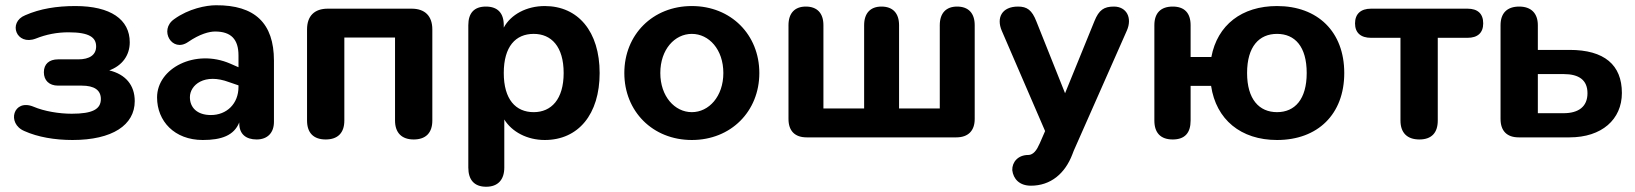

<svg xmlns="http://www.w3.org/2000/svg" viewBox="-20 -523 6224 731"><path d="M256 10C408 10 493 -47 493 -138C493 -199 458 -240 396 -255C445 -273 474 -312 474 -362C474 -449 401 -500 267 -500C196 -500 133 -490 76 -465C9 -438 42 -348 116 -376C156 -392 197 -400 241 -400C321 -400 346 -380 346 -346C346 -314 321 -297 278 -297H201C167 -297 147 -279 147 -248C147 -217 167 -197 201 -197H291C339 -197 364 -180 364 -146C364 -107 332 -90 253 -90C206 -90 149 -99 107 -117C31 -148 4 -53 73 -24C124 -1 189 10 256 10Z M752 10C823 10 871 -7 891 -57V-53C891 -12 917 8 957 8C999 8 1023 -18 1023 -59V-292C1023 -435 950 -504 802 -503C765 -503 698 -490 643 -450C584 -409 635 -321 696 -363C741 -394 777 -403 799 -403C860 -403 888 -373 888 -312V-267L856 -281C724 -338 578 -264 578 -152C578 -62 644 10 752 10ZM703 -153C703 -199 758 -246 853 -210L888 -198V-192C888 -128 843 -85 783 -85C731 -85 703 -113 703 -153Z M1220 8C1266 8 1291 -17 1291 -64V-380H1484V-64C1484 -17 1510 8 1555 8C1601 8 1626 -17 1626 -64V-411C1626 -462 1598 -490 1547 -490H1228C1177 -490 1149 -462 1149 -411V-64C1149 -17 1174 8 1220 8Z M1831 188C1876 188 1900 161 1900 115V-68C1929 -21 1987 10 2054 10C2182 10 2263 -88 2263 -245C2263 -403 2181 -500 2054 -500C1985 -500 1925 -468 1898 -418V-427C1898 -473 1875 -498 1830 -498C1785 -498 1763 -473 1763 -427V115C1763 161 1785 188 1831 188ZM2012 -96C1943 -96 1898 -145 1898 -245C1898 -346 1943 -394 2012 -394C2079 -394 2126 -346 2126 -245C2126 -145 2079 -96 2012 -96Z M2614 10C2763 10 2871 -99 2871 -245C2871 -391 2763 -500 2614 -500C2465 -500 2357 -391 2357 -245C2357 -99 2465 10 2614 10ZM2614 -96C2549 -96 2494 -156 2494 -245C2494 -335 2549 -394 2614 -394C2679 -394 2734 -335 2734 -245C2734 -156 2679 -96 2614 -96Z M3051 0H3621C3666 0 3691 -25 3691 -70V-427C3691 -473 3667 -498 3624 -498C3582 -498 3558 -473 3558 -427V-110H3403V-427C3403 -473 3379 -498 3336 -498C3294 -498 3270 -473 3270 -427V-110H3115V-427C3115 -473 3091 -498 3048 -498C3006 -498 2982 -473 2982 -427V-70C2982 -25 3006 0 3051 0Z M3834 125C3838 158 3861 184 3905 184C3980 184 4035 138 4063 64L4068 51L4270 -406C4292 -455 4269 -498 4221 -498C4183 -498 4164 -485 4147 -443L4035 -168L3926 -441C3909 -485 3890 -498 3856 -498C3794 -498 3773 -455 3794 -406L3959 -24L3939 22L3935 30C3922 60 3906 67 3895 67C3856 67 3833 94 3834 125Z M4842 10C4997 10 5098 -88 5098 -245C5098 -402 4997 -500 4842 -500C4708 -500 4615 -428 4592 -306H4513V-427C4513 -473 4490 -498 4445 -498C4399 -498 4375 -473 4375 -427V-64C4375 -17 4399 8 4445 8C4491 8 4513 -17 4513 -64V-196H4591C4610 -68 4704 10 4842 10ZM4842 -96C4774 -96 4728 -145 4728 -245C4728 -346 4774 -394 4842 -394C4910 -394 4955 -346 4955 -245C4955 -145 4910 -96 4842 -96Z M5384 8C5430 8 5454 -17 5454 -64V-379H5567C5606 -379 5627 -398 5627 -434C5627 -471 5606 -490 5567 -490H5200C5161 -490 5139 -470 5139 -434C5139 -398 5161 -379 5200 -379H5312V-64C5312 -17 5338 8 5384 8Z M5762 0H5956C6078 0 6155 -68 6155 -169C6155 -276 6088 -333 5956 -333H5835V-427C5835 -473 5809 -498 5764 -498C5718 -498 5693 -473 5693 -427V-70C5693 -25 5717 0 5762 0ZM5933 -92H5835V-241H5933C5992 -241 6024 -218 6024 -168C6024 -117 5990 -92 5933 -92Z"/></svg>

Font: SN Pro
Style: Bold
Weight: 700
Designer: Tobias Whetton
Foundry: Supernotes
Version: Version 1.003;Glyphs 3.3 (3324)